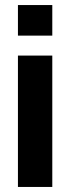

<svg xmlns="http://www.w3.org/2000/svg" viewBox="-20 -740 278 760"><path d="M51 0H187V-520H51ZM51 -599H187V-720H51Z"/></svg>

Font: Aspekta 650
Style: Regular
Weight: 650
Designer: Ivo Dolenc
Version: Version 2.000